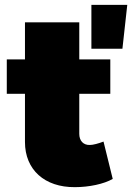

<svg xmlns="http://www.w3.org/2000/svg" viewBox="-20 -762 545 792"><path d="M357 -742V-561H485L505 -742ZM351 -164C324 -163 307 -181 307 -210V-375H435V-517H307V-670H83V-517H8V-375H83V-176C83 -62 164 11 289 10C347 10 409 -3 445 -24L407 -178C386 -170 364 -164 351 -164Z"/></svg>

Font: Montserrat arm Black
Style: Regular
Weight: 900
Designer: Julieta Ulanovsky
Foundry: Julieta Ulanovsky
Version: Version 6.000;PS 006.000;hotconv 1.0.88;makeotf.lib2.5.64775